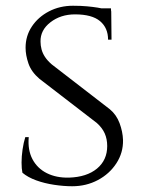

<svg xmlns="http://www.w3.org/2000/svg" viewBox="-20 -634 502 668"><path d="M234 -614Q262 -614 283 -612Q304 -610 319.5 -607.5Q335 -605 346.5 -601.5Q358 -598 367 -595L368 -496H356Q356 -537 328 -560.5Q300 -584 241 -584Q191 -584 155.5 -556.5Q120 -529 121 -489Q121 -476 124.5 -462.5Q128 -449 136.5 -436Q145 -423 160 -410L362 -254Q385 -235 396 -205.5Q407 -176 408 -147Q409 -103 385 -66Q361 -29 320.5 -7.5Q280 14 231 14Q202 14 168.5 9Q135 4 106 -6.5Q77 -17 58 -33Q55 -47 55 -68.5Q55 -90 58.5 -114Q62 -138 68 -157H80Q76 -112 93 -80Q110 -48 143 -31.5Q176 -15 220 -16Q282 -18 317.5 -47.5Q353 -77 353 -126Q353 -150 344.5 -169.5Q336 -189 317 -206L117 -360Q89 -384 79 -413Q69 -442 69 -468Q69 -509 91 -542Q113 -575 150.5 -594.5Q188 -614 234 -614ZM366 -605 367 -587H296V-605Z"/></svg>

Font: Cinzel
Style: Regular
Weight: 400
Designer: Natanael Gama
Version: Version 2.000